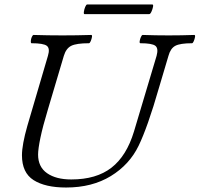

<svg xmlns="http://www.w3.org/2000/svg" viewBox="-20 -824 891 857"><path d="M275 13Q182 13 130 -20Q78 -53 78 -131Q78 -154 84 -187Q90 -220 102 -262L194 -575Q204 -608 189 -619.5Q174 -631 121 -631Q117 -631 117.5 -640.5Q118 -650 122 -659Q126 -668 130 -668Q162 -667 194.5 -666.5Q227 -666 259 -666Q290 -666 322.5 -666.5Q355 -667 387 -668Q392 -668 390.5 -659Q389 -650 385 -640.5Q381 -631 377 -631Q321 -631 298 -619.5Q275 -608 265 -575L194 -336Q171 -260 160.5 -209.5Q150 -159 150 -134Q150 -79 190 -51Q230 -23 298 -23Q410 -23 477.5 -75.5Q545 -128 578 -237L679 -575Q688 -608 673.5 -619.5Q659 -631 607 -631Q602 -631 603.5 -640.5Q605 -650 609 -659Q613 -668 617 -668Q646 -667 675 -666.5Q704 -666 733 -666Q761 -666 790 -666.5Q819 -667 847 -668Q852 -668 850.5 -659Q849 -650 845 -640.5Q841 -631 837 -631Q784 -631 762.5 -619.5Q741 -608 732 -575L691 -437Q664 -343 641 -278Q618 -213 599 -174Q558 -89 474.5 -38Q391 13 275 13ZM357 -761Q353 -761 354.5 -772Q356 -783 360.5 -793.5Q365 -804 369 -804H660Q665 -804 663 -793.5Q661 -783 656 -772Q651 -761 646 -761Z"/></svg>

Font: Junicode SmExp
Style: Italic
Weight: 400
Width: 6
Italic angle: -11°
Designer: Peter S. Baker
Version: Version 2.205; ttfautohint (v1.8.4)